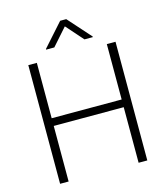

<svg xmlns="http://www.w3.org/2000/svg" viewBox="-130 -1006 959 1105"><g transform="rotate(-15 349.5 -453.0)"><path d="M89.8 -707H140.6V-377H557.6V-707H609.4V0H557.6V-331.1H140.6V0H89.8ZM350.6 -868.2 260.7 -766.6H211.9V-770.5L333 -906.2H369.1L490.2 -770.5V-766.6H440.4Z"/></g></svg>

Font: Pretendard JP ExtraLight
Style: Regular
Weight: 200
Designer: Base glyphs from Inter by Rasmus Andersson; Hangeul glyphs from Noto Sans CJK(Source Han Sans) by Jang Soo-young and Kan
Foundry: Kil Hyung-jin
Version: Version 1.309